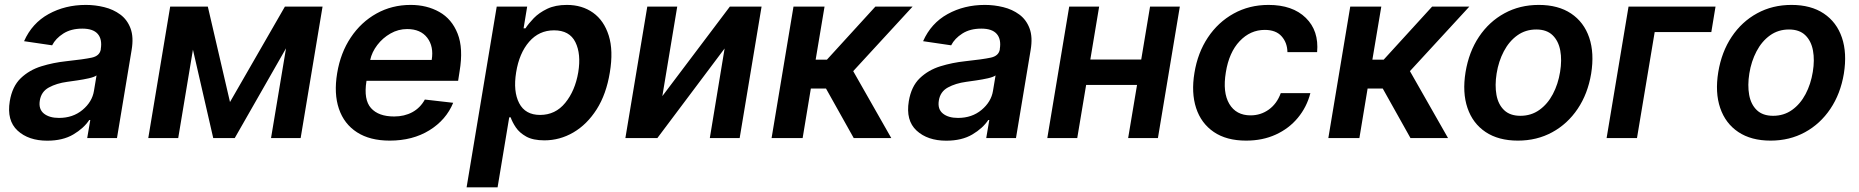

<svg xmlns="http://www.w3.org/2000/svg" viewBox="-20 -573 7717 797"><path d="M176.1 11Q98.4 11 52.9 -30.9Q7.5 -72.8 20.6 -153.1Q30.9 -214.5 66.2 -248.4Q101.6 -282.3 151.5 -297.8Q201.3 -313.2 255 -318.9Q328.1 -326.7 361 -333.8Q393.8 -340.9 398.4 -367.9V-370Q404.8 -410.2 385.7 -432.2Q366.5 -454.2 321.7 -454.2Q274.9 -454.2 242.9 -433.8Q210.9 -413.4 196.4 -384.9L79.9 -402Q112.9 -476.6 181.6 -514.6Q250.4 -552.6 336.3 -552.6Q375.4 -552.6 412.8 -543.3Q450.3 -534.1 479.2 -512.8Q508.2 -491.5 521.8 -455.3Q535.5 -419 526.3 -365.1L465.6 0H342L354.8 -74.9H350.5Q327.8 -40.5 284.1 -14.7Q240.4 11 176.1 11ZM224.8 -83.5Q282.7 -83.5 322.6 -116.8Q362.6 -150.2 370 -195.7L380.7 -259.9Q371.4 -253.2 348.7 -248Q326 -242.9 301 -239.3Q275.9 -235.8 258.9 -233.3Q214.8 -227.3 182.9 -209.9Q150.9 -192.5 145.2 -155.2Q139.6 -120 162.1 -101.7Q184.7 -83.5 224.8 -83.5Z M934.7 -149.5 1162.6 -545.5H1318.9L1228 0H1105.1L1167.3 -372.5L954.5 0H865.1L780.9 -366.8L719.8 0H595.5L686.4 -545.5H842.7Z M1597.7 10.7Q1515.6 10.7 1462 -23.8Q1408.4 -58.2 1386.9 -121.3Q1365.4 -184.3 1379.6 -269.5Q1393.5 -353.7 1436.1 -417.4Q1478.7 -481.2 1542.8 -516.9Q1606.9 -552.6 1684.7 -552.6Q1751.8 -552.6 1803.6 -523.4Q1855.5 -494.3 1879.6 -433.4Q1903.8 -372.5 1887.8 -277L1881.7 -237.6H1501.4L1501.1 -235.8Q1489 -159.1 1520.1 -124.3Q1551.1 -89.5 1616.1 -89.5Q1658.4 -89.5 1691.4 -107.2Q1724.4 -125 1743.6 -159.8L1861.2 -146.3Q1832 -75.3 1762.6 -32.3Q1693.2 10.7 1597.7 10.7ZM1516.7 -324.2H1772Q1781.2 -380 1753.6 -416.2Q1725.9 -452.4 1670.1 -452.4Q1633.2 -452.4 1600.9 -433.9Q1568.5 -415.5 1546.2 -386.2Q1523.8 -356.9 1516.7 -324.2Z M1916.9 204.5 2041.9 -545.5H2168.3L2153.4 -455.3H2161.2Q2174 -475.1 2195.8 -497.7Q2217.7 -520.2 2251.4 -536.4Q2285.2 -552.6 2333.1 -552.6Q2396.3 -552.6 2441.8 -520.2Q2487.2 -487.9 2506.9 -425.4Q2526.6 -362.9 2511.4 -272Q2496.8 -182.2 2456.9 -119.3Q2416.9 -56.5 2360.4 -23.4Q2304 9.6 2239.7 9.6Q2192.8 9.6 2164.6 -6Q2136.4 -21.7 2121.4 -43.9Q2106.5 -66.1 2099.8 -85.9H2093.8L2045.5 204.5ZM2122.5 -272.7Q2109.7 -193.5 2135.1 -144.7Q2160.5 -95.9 2221.9 -95.9Q2285.5 -95.9 2326.3 -146Q2367.2 -196 2380.3 -272.7Q2392.8 -349.1 2368.4 -398.1Q2344.1 -447.1 2279.8 -447.1Q2217.7 -447.1 2176.5 -399.7Q2135.3 -352.3 2122.5 -272.7Z M2729.4 -174 3009.6 -545.5H3141.3L3050.4 0H2926.5L2987.9 -371.8L2708.8 0H2576L2666.9 -545.5H2791.2Z M3182.9 0 3273.8 -545.5H3402.7L3365.8 -325.3H3412.6L3613.6 -545.5H3768.1L3521.7 -277.7L3679.7 0H3523.8L3408.7 -205.6H3345.9L3311.8 0Z M3908 11Q3830.3 11 3784.8 -30.9Q3739.3 -72.8 3752.5 -153.1Q3762.8 -214.5 3798.1 -248.4Q3833.5 -282.3 3883.3 -297.8Q3933.2 -313.2 3986.9 -318.9Q4060 -326.7 4092.9 -333.8Q4125.7 -340.9 4130.3 -367.9V-370Q4136.7 -410.2 4117.5 -432.2Q4098.4 -454.2 4053.6 -454.2Q4006.7 -454.2 3974.8 -433.8Q3942.8 -413.4 3928.3 -384.9L3811.8 -402Q3844.8 -476.6 3913.5 -514.6Q3982.2 -552.6 4068.2 -552.6Q4107.2 -552.6 4144.7 -543.3Q4182.2 -534.1 4211.1 -512.8Q4240.1 -491.5 4253.7 -455.3Q4267.4 -419 4258.2 -365.1L4197.4 0H4073.9L4086.6 -74.9H4082.4Q4059.7 -40.5 4016 -14.7Q3972.3 11 3908 11ZM3956.7 -83.5Q4014.6 -83.5 4054.5 -116.8Q4094.5 -150.2 4101.9 -195.7L4112.6 -259.9Q4103.3 -253.2 4080.6 -248Q4057.9 -242.9 4032.8 -239.3Q4007.8 -235.8 3990.8 -233.3Q3946.7 -227.3 3914.8 -209.9Q3882.8 -192.5 3877.1 -155.2Q3871.4 -120 3894 -101.7Q3916.5 -83.5 3956.7 -83.5Z M4542.6 -545.5 4506 -326H4717.3L4753.9 -545.5H4877.5L4786.6 0H4663L4699.9 -220.5H4488.6L4451.7 0H4327.4L4418.3 -545.5Z M5152.7 10.7Q5071 10.7 5018.5 -25.2Q4965.9 -61.1 4945.1 -124.6Q4924.4 -188.2 4938.2 -270.6Q4951.7 -354 4994 -417.4Q5036.2 -480.8 5101 -516.7Q5165.8 -552.6 5245.7 -552.6Q5345.5 -552.6 5400.4 -498.9Q5455.3 -445.3 5447.4 -356.5H5324.2Q5323.5 -396 5299.9 -422.4Q5276.3 -448.9 5230.1 -448.9Q5170.1 -448.9 5125.9 -402.2Q5081.7 -355.5 5068.5 -272.7Q5054.7 -189.3 5082.9 -141.7Q5111.2 -94.1 5171.2 -94.1Q5213.4 -94.1 5247 -118.3Q5280.5 -142.4 5296.5 -186.4H5419.4Q5404.5 -128.6 5367.5 -84Q5330.6 -39.4 5275.9 -14.4Q5221.2 10.7 5152.7 10.7Z M5494 0 5584.9 -545.5H5713.8L5676.8 -325.3H5723.7L5924.7 -545.5H6079.2L5832.7 -277.7L5990.8 0H5834.9L5719.8 -205.6H5657L5622.9 0Z M6280.9 10.7Q6200.3 10.7 6146.8 -25Q6093.4 -60.7 6071.6 -124.8Q6049.7 -188.9 6063.6 -273.8Q6077.4 -357.6 6119.3 -420.3Q6161.2 -483 6225 -517.8Q6288.7 -552.6 6367.5 -552.6Q6448.2 -552.6 6501.6 -516.9Q6555 -481.2 6576.9 -416.9Q6598.7 -352.6 6584.9 -267Q6571 -183.6 6528.9 -121.1Q6486.9 -58.6 6423.3 -24Q6359.7 10.7 6280.9 10.7ZM6291.2 -92.3Q6335.9 -92.3 6370 -116.7Q6404.1 -141 6426 -182.4Q6447.8 -223.7 6456 -274.5Q6464.1 -323.5 6456.7 -363.5Q6449.2 -403.4 6424.7 -427Q6400.2 -450.6 6357.2 -450.6Q6312.5 -450.6 6278.4 -426.1Q6244.3 -401.6 6222.5 -360.1Q6200.6 -318.5 6192.5 -267.8Q6184.7 -218.8 6191.9 -179Q6199.2 -139.2 6223.7 -115.8Q6248.2 -92.3 6291.2 -92.3Z M7101.2 -545.5 7083.8 -440H6848.7L6775.2 0H6649.1L6740.1 -545.5Z M7329.9 10.7Q7249.3 10.7 7195.8 -25Q7142.4 -60.7 7120.6 -124.8Q7098.7 -188.9 7112.6 -273.8Q7126.4 -357.6 7168.3 -420.3Q7210.2 -483 7274 -517.8Q7337.7 -552.6 7416.5 -552.6Q7497.2 -552.6 7550.6 -516.9Q7604 -481.2 7625.9 -416.9Q7647.7 -352.6 7633.9 -267Q7620 -183.6 7577.9 -121.1Q7535.9 -58.6 7472.3 -24Q7408.7 10.7 7329.9 10.7ZM7340.2 -92.3Q7384.9 -92.3 7419 -116.7Q7453.1 -141 7475 -182.4Q7496.8 -223.7 7505 -274.5Q7513.1 -323.5 7505.7 -363.5Q7498.2 -403.4 7473.7 -427Q7449.2 -450.6 7406.2 -450.6Q7361.5 -450.6 7327.4 -426.1Q7293.3 -401.6 7271.5 -360.1Q7249.6 -318.5 7241.5 -267.8Q7233.7 -218.8 7240.9 -179Q7248.2 -139.2 7272.7 -115.8Q7297.2 -92.3 7340.2 -92.3Z"/></svg>

Font: Inter UI Semi Bold
Style: Italic
Weight: 600
Italic angle: -9.39999°
Designer: Rasmus Andersson
Foundry: rsms
Version: 3.2;8d6f07862